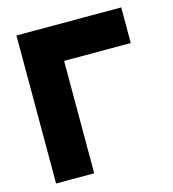

<svg xmlns="http://www.w3.org/2000/svg" viewBox="-100 -733 733 815"><g transform="rotate(-15 267.0 -325.0)"><path d="M507 -650.5V-494H214V0H46.5V-650.5Z"/></g></svg>

Font: Overused Grotesk ExtraBold
Style: Regular
Weight: 800
Version: Version 0.004